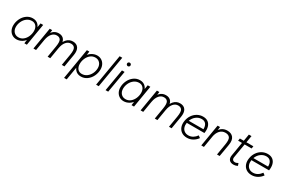

<svg xmlns="http://www.w3.org/2000/svg" viewBox="137 -2159 5617 3797"><g transform="rotate(30 2946.0 -260.0)"><path d="M422 -93 490 -500H550L466 0H409ZM41 -196Q41 -275 75.5 -348Q110 -421 172 -466.5Q234 -512 312 -512Q395 -512 443.5 -456Q492 -400 492 -308Q492 -207 454.5 -134.5Q417 -62 357 -25Q297 12 232 12Q177 12 133.5 -14.5Q90 -41 65.5 -88.5Q41 -136 41 -196ZM453 -303Q453 -373 417.5 -415.5Q382 -458 322 -458Q258 -458 207.5 -420.5Q157 -383 129 -323Q101 -263 101 -200Q101 -130 140.5 -86Q180 -42 245 -42Q307 -42 354.5 -80.5Q402 -119 427.5 -179.5Q453 -240 453 -303Z M700 -500H756L744 -408L676 0H616ZM983 -257 1048 -287 1000 0H940ZM890 -456Q826 -456 780.5 -402.5Q735 -349 719 -255L682 -259Q702 -380 759 -446Q816 -512 902 -512Q988 -512 1027.5 -453.5Q1067 -395 1048 -284L983 -257Q1002 -372 976.5 -414Q951 -456 890 -456ZM1307 -257 1372 -286 1324 0H1264ZM1214 -456Q1150 -456 1104.5 -402.5Q1059 -349 1043 -255L1006 -259Q1026 -380 1083 -446Q1140 -512 1226 -512Q1312 -512 1351.5 -453.5Q1391 -395 1372 -284L1307 -257Q1326 -372 1300.5 -414Q1275 -456 1214 -456Z M1548 -500H1604L1592 -408L1491 200H1431ZM1973 -304Q1973 -225 1938.5 -152Q1904 -79 1842 -33.5Q1780 12 1702 12Q1619 12 1570.5 -44Q1522 -100 1522 -192Q1522 -293 1559.5 -365.5Q1597 -438 1657 -475Q1717 -512 1782 -512Q1837 -512 1880.5 -485.5Q1924 -459 1948.5 -411.5Q1973 -364 1973 -304ZM1561 -197Q1561 -127 1596.5 -84.5Q1632 -42 1692 -42Q1756 -42 1806.5 -79.5Q1857 -117 1885 -177Q1913 -237 1913 -300Q1913 -370 1873.5 -414Q1834 -458 1769 -458Q1707 -458 1659.5 -419.5Q1612 -381 1586.5 -320.5Q1561 -260 1561 -197Z M2169 -720H2229L2107 0H2047Z M2349 -500H2409L2323 0H2263ZM2367 -670Q2367 -687 2379 -698.5Q2391 -710 2407 -710Q2424 -710 2435.5 -698.5Q2447 -687 2447 -670Q2447 -654 2435.5 -642Q2424 -630 2407 -630Q2391 -630 2379 -642Q2367 -654 2367 -670Z M2869 -93 2937 -500H2997L2913 0H2856ZM2488 -196Q2488 -275 2522.5 -348Q2557 -421 2619 -466.5Q2681 -512 2759 -512Q2842 -512 2890.5 -456Q2939 -400 2939 -308Q2939 -207 2901.5 -134.5Q2864 -62 2804 -25Q2744 12 2679 12Q2624 12 2580.5 -14.5Q2537 -41 2512.5 -88.5Q2488 -136 2488 -196ZM2900 -303Q2900 -373 2864.5 -415.5Q2829 -458 2769 -458Q2705 -458 2654.5 -420.5Q2604 -383 2576 -323Q2548 -263 2548 -200Q2548 -130 2587.5 -86Q2627 -42 2692 -42Q2754 -42 2801.5 -80.5Q2849 -119 2874.5 -179.5Q2900 -240 2900 -303Z M3147 -500H3203L3191 -408L3123 0H3063ZM3430 -257 3495 -287 3447 0H3387ZM3337 -456Q3273 -456 3227.5 -402.5Q3182 -349 3166 -255L3129 -259Q3149 -380 3206 -446Q3263 -512 3349 -512Q3435 -512 3474.5 -453.5Q3514 -395 3495 -284L3430 -257Q3449 -372 3423.5 -414Q3398 -456 3337 -456ZM3754 -257 3819 -286 3771 0H3711ZM3661 -456Q3597 -456 3551.5 -402.5Q3506 -349 3490 -255L3453 -259Q3473 -380 3530 -446Q3587 -512 3673 -512Q3759 -512 3798.5 -453.5Q3838 -395 3819 -284L3754 -257Q3773 -372 3747.5 -414Q3722 -456 3661 -456Z M3919 -254Q3931 -329 3971 -387.5Q4011 -446 4070.5 -479Q4130 -512 4199 -512Q4270 -512 4315 -478Q4360 -444 4376.5 -383Q4393 -322 4380 -243H3977Q3968 -185 3983.5 -139.5Q3999 -94 4036 -68.5Q4073 -43 4125 -43Q4182 -43 4228.5 -71.5Q4275 -100 4307 -147L4354 -112Q4314 -55 4254.5 -21.5Q4195 12 4124 12Q4052 12 4001 -22Q3950 -56 3928 -116.5Q3906 -177 3919 -254ZM4198 -457Q4130 -457 4073.5 -413.5Q4017 -370 3991 -298H4326Q4328 -372 4295.5 -414.5Q4263 -457 4198 -457Z M4533 -500H4589L4577 -408L4509 0H4449ZM4851 -258H4912L4868 0H4808ZM4739 -456Q4666 -456 4616.5 -402.5Q4567 -349 4551 -255L4514 -259Q4528 -339 4559.5 -395.5Q4591 -452 4639.5 -482Q4688 -512 4751 -512Q4845 -512 4890 -453.5Q4935 -395 4916 -284L4912 -258H4851Q4870 -373 4839.5 -414.5Q4809 -456 4739 -456Z M5069 -130 5157 -656H5217L5128 -126Q5121 -86 5138.5 -64.5Q5156 -43 5195 -43Q5207 -43 5220 -47.5Q5233 -52 5260 -66L5280 -12Q5249 3 5229 7.5Q5209 12 5188 12Q5121 12 5089.5 -25.5Q5058 -63 5069 -130ZM5042 -500H5350L5341 -445H5033Z M5395 -254Q5407 -329 5447 -387.5Q5487 -446 5546.5 -479Q5606 -512 5675 -512Q5746 -512 5791 -478Q5836 -444 5852.5 -383Q5869 -322 5856 -243H5453Q5444 -185 5459.5 -139.5Q5475 -94 5512 -68.5Q5549 -43 5601 -43Q5658 -43 5704.5 -71.5Q5751 -100 5783 -147L5830 -112Q5790 -55 5730.5 -21.5Q5671 12 5600 12Q5528 12 5477 -22Q5426 -56 5404 -116.5Q5382 -177 5395 -254ZM5674 -457Q5606 -457 5549.5 -413.5Q5493 -370 5467 -298H5802Q5804 -372 5771.5 -414.5Q5739 -457 5674 -457Z"/></g></svg>

Font: Oak Sans Light Italic
Style: Regular
Weight: 400
Italic angle: -9.5°
Foundry: Erik Kennedy, Walven
Version: Version 1.000;Glyphs 3.1.2 (3151)